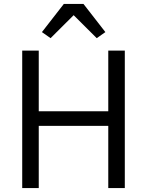

<svg xmlns="http://www.w3.org/2000/svg" viewBox="-20 -955 747 975"><path d="M529.8 -315.9V0H613.8V-698.2H529.8V-390.1H176.8V-698.2H92.8V0H176.8V-315.9ZM403.8 -935.1H304.2L192.9 -792L236.8 -761.2L354 -877.9L471.2 -761.2L515.1 -792Z"/></svg>

Font: Plexus Sans
Style: Regular
Weight: 400
Version: Version 2.001;PS 002.001;hotconv 1.0.70;makeotf.lib2.5.58329